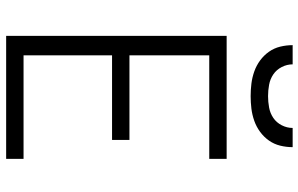

<svg xmlns="http://www.w3.org/2000/svg" viewBox="-198 -798 995 640"><g transform="rotate(90 300.0 -477.5)"><path d="M99 0V-735H509V-677H164V-411H446V-353H164V-58H509V0ZM300 -815Q279 -815 258.5 -817.5Q238 -820 218 -827Q198 -834 181 -846.5Q164 -859 152 -876Q140 -893 135 -913.5Q130 -934 130 -955H194Q194 -936 203 -918.5Q212 -901 227.5 -890.5Q243 -880 262 -876.5Q281 -873 300 -873Q319 -873 338 -876.5Q357 -880 372.5 -890.5Q388 -901 397 -918.5Q406 -936 406 -955H470Q470 -934 465 -913.5Q460 -893 448 -876Q436 -859 419 -846.5Q402 -834 382 -827Q362 -820 341.5 -817.5Q321 -815 300 -815Z"/></g></svg>

Font: Iosevka Aile Custom Light
Style: Regular
Weight: 300
Designer: Belleve Invis
Foundry: Belleve Invis
Version: Version 17.0.2; ttfautohint (v1.8.3)